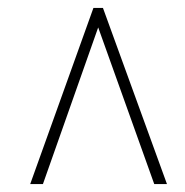

<svg xmlns="http://www.w3.org/2000/svg" viewBox="-20 -734 465 483"><path d="M215 -714H239L400 -271H368L227 -665L88 -271H56Z"/></svg>

Font: Noto Serif CondThin
Style: Italic
Weight: 250
Width: 3
Italic angle: -12°
Designer: Monotype Design Team
Foundry: Monotype Imaging Inc.
Version: Version 1.001